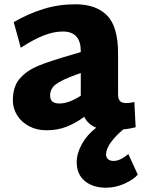

<svg xmlns="http://www.w3.org/2000/svg" viewBox="-20 -600 663 896"><path d="M623 215Q603 238 561 257Q519 276 475 276Q413 276 375.5 244.5Q338 213 338 157Q338 116 362 72.5Q386 29 429 -4Q390 -20 373 -55Q331 -24 289 -8Q247 8 197 8Q152 8 116 -11Q80 -30 60 -62Q40 -94 40 -132Q40 -196 72.5 -233.5Q105 -271 160 -293.5Q215 -316 327 -348L357 -357V-361Q357 -453 273 -453Q232 -453 185 -435Q138 -417 77 -377L44 -497Q112 -536 182.5 -558Q253 -580 332 -580Q428 -580 479.5 -528Q531 -476 531 -350V-160Q531 -138 540 -128.5Q549 -119 569 -119Q588 -119 607 -124L613 -6Q585 1 555 4Q516 37 495.5 67Q475 97 475 120Q475 135 484.5 143Q494 151 510 151Q541 151 579 119ZM258 -117Q300 -117 357 -153V-259L342 -254Q267 -227 240.5 -206.5Q214 -186 214 -155Q214 -135 224.5 -126Q235 -117 258 -117Z"/></svg>

Font: Martel Sans Black
Style: Regular
Weight: 900
Designer: Dan Reynolds and Mathieu Réguer
Foundry: Dan Reynolds and Mathieu Réguer
Version: Version 1.002; ttfautohint (v1.1) -l 5 -r 5 -G 72 -x 0 -D la